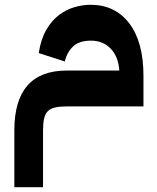

<svg xmlns="http://www.w3.org/2000/svg" viewBox="-20 -479 655 803"><path d="M40 66Q40 -184 260 -184H479Q475 -243 442.5 -276Q410 -309 361 -309Q311 -309 285.5 -284.5Q260 -260 251 -222L142 -257Q151 -315 173.5 -354Q196 -393 226.5 -416Q257 -439 291.5 -449Q326 -459 359 -459Q461 -459 520.5 -381.5Q580 -304 580 -161V-34H260Q230 -34 210.5 -29.5Q191 -25 180 -14Q169 -3 164.5 16.5Q160 36 160 66V304H40Z"/></svg>

Font: IBM Plex Arabic
Style: Bold
Weight: 700
Designer: Mike Abbink, Paul van der Laan, Pieter van Rosmalen, Wael Morcos, Khajak Apelian
Foundry: Bold Monday
Version: Version 1.0